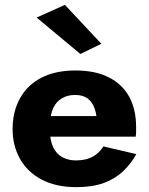

<svg xmlns="http://www.w3.org/2000/svg" viewBox="-20 -760 613 790"><path d="M96 -197.8H538.5L522.2 -282.3H96ZM379.3 -244.7V-217.8L538.5 -197.8Q540.2 -209.8 540.1 -220.5Q540 -231.2 540 -237.2Q540 -310.2 511.7 -361.8Q483.3 -413.5 427.6 -441.8Q371.8 -470 290.8 -470Q216.3 -470 162.7 -446Q109 -422 77.4 -379Q45.8 -336 35.8 -279Q33.8 -267 32.8 -255Q31.8 -243 31.8 -230Q31.8 -161 62.2 -106.5Q92.7 -52 151.6 -21Q210.5 10 294.3 10Q360.3 10 406.7 -7Q453 -24 485.5 -54.4Q518 -84.8 541 -125.8L405.5 -157.7Q394.2 -139.5 377.7 -126.2Q361.2 -112.8 339.8 -106.4Q318.3 -100 290.8 -100Q261.8 -100 237.3 -112.8Q212.7 -125.5 198.8 -154.2Q185 -182.8 185 -230L187 -254.7Q187 -290.7 199.6 -316.6Q212.2 -342.5 235.3 -355.9Q258.3 -369.3 288.7 -369.3Q321.2 -369.3 340.8 -354.7Q360.5 -340 369.9 -311.9Q379.3 -283.8 379.3 -244.7ZM130.8 -687.8 310.8 -537.8 397 -580 247 -740Z"/></svg>

Font: Jost* Book
Style: Regular
Weight: 400
Version: Version 3.000